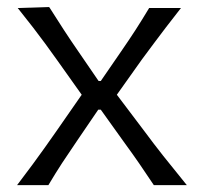

<svg xmlns="http://www.w3.org/2000/svg" viewBox="-20 -540 592 560"><path d="M29.8 0Q56.2 -34.7 75.2 -60.5Q94.2 -86.4 110.6 -109.4Q127 -132.3 145 -158.2L218.3 -263.7L147.9 -362.8Q129.4 -389.2 112.5 -411.9Q95.7 -434.6 76.7 -459.5Q57.6 -484.4 31.7 -516.6L123.5 -519.5Q147 -482.4 166.5 -452.4Q186 -422.4 209 -389.2L267.6 -303.7H273.9L333 -389.6Q356 -422.9 374.8 -451.9Q393.6 -481 415 -516.6H507.8Q481.4 -482.9 463.1 -459Q444.8 -435.1 429 -413.8Q413.1 -392.6 394 -366.7L320.8 -263.7L400.9 -157.7Q428.7 -120.1 456.3 -85.2Q483.9 -50.3 524.9 0H428.7Q406.2 -33.7 386.5 -62.5Q366.7 -91.3 341.3 -126L273.9 -220.2H266.6L205.1 -129.9Q180.7 -94.2 161.6 -65.2Q142.6 -36.1 121.1 0Z"/></svg>

Font: Pinar-FD Regular
Style: FD-Regular
Weight: 400
Designer: Amin Abedi
Version: Version 3.000